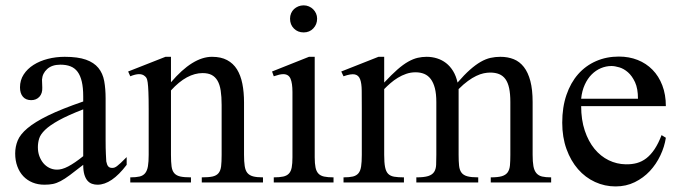

<svg xmlns="http://www.w3.org/2000/svg" viewBox="-20 -668 2486 703"><path d="M443.8 -64.5Q388.7 8.3 336.9 8.3Q326.2 8.3 316.7 4.9Q307.1 1.5 300 -6.8Q293 -15.1 288.8 -29.1Q284.7 -43 284.7 -64.5Q255.4 -41.5 236.1 -27.1Q216.8 -12.7 201.9 -4.9Q187 2.9 173.6 5.6Q160.2 8.3 142.6 8.3Q118.7 8.3 99.1 0.2Q79.6 -7.8 65.4 -22.7Q51.3 -37.6 43.5 -58.8Q35.6 -80.1 35.6 -106Q35.6 -130.9 44.7 -153.3Q53.7 -175.8 80.6 -198.5Q107.4 -221.2 156.2 -245.1Q205.1 -269 284.7 -296.4V-314.9Q284.7 -347.2 279.5 -369.1Q274.4 -391.1 264.2 -405Q253.9 -418.9 238.3 -425Q222.7 -431.2 201.2 -431.2Q170.4 -431.2 152.8 -415.3Q135.3 -399.4 133.8 -376.5L134.8 -347.2Q135.7 -326.2 124.3 -313.7Q112.8 -301.3 94.2 -301.3Q74.7 -301.3 64 -313.7Q53.2 -326.2 53.2 -348.1Q53.2 -374.5 66.7 -395.3Q80.1 -416 102.8 -430.4Q125.5 -444.8 155 -452.4Q184.6 -460 216.8 -460Q265.1 -460 294.7 -449.5Q324.2 -439 340.3 -419.2Q356.4 -399.4 361.6 -371.1Q366.7 -342.8 366.7 -307.6V-155.3Q366.7 -124 367.7 -104Q368.7 -84 369.1 -77.1Q371.6 -64 376.5 -58.6Q381.3 -53.2 390.6 -53.2Q395 -53.2 398.9 -54.4Q402.8 -55.7 408.2 -59.6Q413.6 -63.5 421.9 -71.3Q430.2 -79.1 443.8 -92.8ZM284.7 -267.6Q228 -245.6 195.1 -227.3Q162.1 -209 145 -192.4Q127.9 -175.8 123.3 -160.4Q118.7 -145 118.7 -128.9Q118.7 -111.3 124 -96.7Q129.4 -82 138.4 -71Q147.5 -60.1 159.9 -53.7Q172.4 -47.4 186.5 -46.9Q205.6 -45.9 229.7 -58.6Q253.9 -71.3 284.7 -96.2Z M718.8 0V-18.6Q743.7 -18.6 758.1 -21.7Q772.5 -24.9 780 -33.9Q787.6 -43 789.6 -59.1Q791.5 -75.2 791.5 -101.1V-283.7Q791.5 -314 788.1 -336.2Q784.7 -358.4 776.4 -372.6Q768.1 -386.7 754.9 -393.6Q741.7 -400.4 721.7 -400.4Q693.4 -400.4 664.3 -384.8Q635.3 -369.1 606 -336.9V-101.1Q606 -74.7 608.2 -58.6Q610.4 -42.5 618.2 -33.7Q626 -24.9 640.4 -21.7Q654.8 -18.6 679.2 -18.6V0H457V-18.6Q478 -18.6 491.2 -21.7Q504.4 -24.9 511.7 -34.2Q519 -43.5 521.7 -59.6Q524.4 -75.7 524.4 -101.1V-267.6Q524.4 -307.6 523.4 -330.6Q522.5 -353.5 520.8 -365.7Q519 -377.9 516.4 -382.3Q513.7 -386.7 509.8 -389.6Q493.7 -403.8 457 -388.7L449.2 -406.2L585.9 -460H606V-366.7Q685.5 -460 756.3 -460Q789.1 -460 811.5 -448Q834 -436 847.7 -414.1Q861.3 -392.1 867.4 -361.3Q873.5 -330.6 873.5 -293V-101.1Q873.5 -76.2 876 -60.1Q878.4 -43.9 885.7 -34.9Q893.1 -25.9 906.7 -22.2Q920.4 -18.6 942.9 -18.6V0Z M1141.1 -599.6Q1141.1 -578.6 1127.2 -564Q1113.3 -549.3 1091.8 -549.3Q1070.3 -549.3 1056.2 -563.5Q1042 -577.6 1042 -599.6Q1042 -610.4 1045.9 -619.4Q1049.8 -628.4 1056.6 -634.8Q1063.5 -641.1 1072.5 -644.8Q1081.5 -648.4 1091.8 -648.4Q1102.1 -648.4 1111.1 -644.5Q1120.1 -640.6 1126.7 -634Q1133.3 -627.4 1137.2 -618.7Q1141.1 -609.9 1141.1 -599.6ZM982.4 0V-18.6Q1003.4 -18.6 1016.8 -21.5Q1030.3 -24.4 1037.8 -32.5Q1045.4 -40.5 1048.1 -54.9Q1050.8 -69.3 1050.8 -91.8V-331.1Q1050.8 -363.3 1043.7 -379.9Q1036.6 -396.5 1017.1 -396.5Q1010.3 -396.5 1002 -394.5Q993.7 -392.6 982.4 -388.7L976.1 -406.2L1111.3 -460H1132.3V-91.8Q1132.3 -69.3 1135.3 -54.9Q1138.2 -40.5 1145.8 -32.5Q1153.3 -24.4 1166.7 -21.5Q1180.2 -18.6 1201.2 -18.6V0Z M1776.9 0V-18.6Q1803.2 -18.6 1817.6 -22.9Q1832 -27.3 1838.9 -37.1Q1845.7 -46.9 1847.2 -62.7Q1848.6 -78.6 1848.6 -101.1V-294.4Q1848.6 -324.7 1844.2 -345.2Q1839.8 -365.7 1830.6 -378.4Q1821.3 -391.1 1807.4 -396.7Q1793.5 -402.3 1774.9 -402.3Q1764.2 -402.3 1751.2 -399.7Q1738.3 -397 1723.9 -390.1Q1709.5 -383.3 1693.4 -371.6Q1677.2 -359.9 1659.2 -341.8V-101.1Q1659.2 -77.1 1660.9 -61.3Q1662.6 -45.4 1669.7 -35.9Q1676.8 -26.4 1691.2 -22.5Q1705.6 -18.6 1731 -18.6V0H1504.4V-18.6Q1532.7 -18.6 1547.9 -23.4Q1563 -28.3 1569.6 -38.6Q1576.2 -48.8 1576.9 -64.5Q1577.6 -80.1 1577.6 -101.1V-294.4Q1577.6 -324.2 1572.3 -345Q1566.9 -365.7 1557.1 -378.7Q1547.4 -391.6 1533.2 -397.5Q1519 -403.3 1501.5 -403.3Q1483.9 -403.3 1467.5 -397.7Q1451.2 -392.1 1436.8 -383.3Q1422.4 -374.5 1409.7 -363.5Q1397 -352.5 1386.7 -341.8V-101.1Q1386.7 -72.8 1389.9 -56.4Q1393.1 -40 1401.1 -31.7Q1409.2 -23.4 1423.3 -21Q1437.5 -18.6 1459 -18.6V0H1237.8V-18.6Q1259.3 -18.6 1272.2 -21.7Q1285.2 -24.9 1292.5 -33.7Q1299.8 -42.5 1302.2 -58.6Q1304.7 -74.7 1304.7 -101.1V-272.5Q1304.7 -309.6 1304.4 -336.2Q1304.2 -362.8 1298.6 -377.7Q1293 -392.6 1279.1 -395.5Q1265.1 -398.4 1237.8 -388.7L1229.5 -406.2L1365.7 -460H1386.7V-365.7Q1414.1 -395 1435.3 -413.6Q1456.5 -432.1 1474.9 -442.4Q1493.2 -452.6 1509.3 -456.3Q1525.4 -460 1542 -460Q1562 -460 1580.1 -454.3Q1598.1 -448.7 1613 -437.3Q1627.9 -425.8 1638.9 -408Q1649.9 -390.1 1655.3 -365.7Q1680.2 -394.5 1700.7 -412.6Q1721.2 -430.7 1739.7 -441.4Q1758.3 -452.1 1775.9 -456.1Q1793.5 -460 1812 -460Q1839.4 -460 1861.1 -451.2Q1882.8 -442.4 1898.2 -422.6Q1913.6 -402.8 1921.9 -371.3Q1930.2 -339.8 1930.2 -294.4V-101.1Q1930.2 -75.7 1933.1 -59.6Q1936 -43.5 1943.8 -34.2Q1951.7 -24.9 1964.6 -21.7Q1977.5 -18.6 1998 -18.6V0Z M2418 -163.6Q2413.1 -130.9 2397.9 -98.9Q2382.8 -66.9 2359.4 -41.7Q2335.9 -16.6 2304.2 -1Q2272.5 14.6 2233.9 14.6Q2194.3 14.6 2158.7 -1.7Q2123 -18.1 2096.4 -48.6Q2069.8 -79.1 2054.2 -122.3Q2038.6 -165.5 2038.6 -218.8Q2038.6 -275.4 2054 -320.3Q2069.3 -365.2 2096.9 -396.5Q2124.5 -427.7 2162.6 -444.3Q2200.7 -460.9 2246.1 -460.9Q2283.2 -460.9 2314.7 -448.5Q2346.2 -436 2369.1 -412.6Q2392.1 -389.2 2405 -355.5Q2418 -321.8 2418 -279.3H2107.9Q2107.9 -229.5 2121.1 -189.9Q2134.3 -150.4 2156.7 -123Q2179.2 -95.7 2208.7 -81.3Q2238.3 -66.9 2271 -66.4Q2293 -65.9 2311.8 -71Q2330.6 -76.2 2346.7 -88.6Q2362.8 -101.1 2376.7 -121.8Q2390.6 -142.6 2402.3 -173.3ZM2315.9 -306.6Q2315.9 -343.8 2305.2 -366.9Q2294.4 -390.1 2279.3 -403.3Q2264.2 -416.5 2247.6 -421.4Q2231 -426.3 2218.8 -426.3Q2199.2 -426.3 2180.4 -418.5Q2161.6 -410.6 2146.5 -395.5Q2131.3 -380.4 2121.1 -357.9Q2110.8 -335.4 2107.9 -306.6Z"/></svg>

Font: Doulos SIL
Style: Regular
Weight: 400
Designer: Walt Agee, Victor Gaultney, Peter Martin, Debbi Hosken
Foundry: SIL International
Version: Version 4.110; 2011; Maintenance release